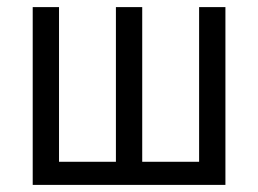

<svg xmlns="http://www.w3.org/2000/svg" viewBox="-20 -520 726 540"><path d="M72 -500H146V-65H306V-500H380V-65H540V-500H614V0H72Z"/></svg>

Font: Titillium Web[RUS by Daymarius]
Style: Regular
Weight: 400
Designer: Cyrillization by Daymarius
Foundry: Cyrillization by Daymarius
Version: Version 1.002 September 11, 2018